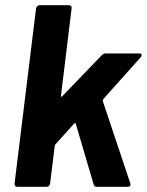

<svg xmlns="http://www.w3.org/2000/svg" viewBox="-20 -720 566 740"><path d="M133 -700H246Q251 -700 254 -696.5Q257 -693 256 -688L215 -351Q214 -348 216 -347.5Q218 -347 220 -349L372 -507Q379 -514 387 -514H517Q526 -514 526 -508Q526 -503 522 -499L378 -338Q376 -335 376 -331L482 -14Q483 -12 483 -9Q483 0 471 0H353Q344 0 341 -9L272 -243Q272 -245 269.5 -245.5Q267 -246 266 -244L194 -164Q193 -163 192 -161.5Q191 -160 191 -158L173 -12Q172 -7 168.5 -3.5Q165 0 160 0H47Q36 0 36 -12L119 -688Q120 -693 124 -696.5Q128 -700 133 -700Z"/></svg>

Font: Barlow
Style: Bold Italic
Weight: 700
Italic angle: -7°
Designer: Jeremy Tribby
Foundry: Tribby Type
Version: Version 1.422